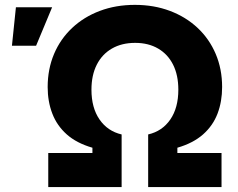

<svg xmlns="http://www.w3.org/2000/svg" viewBox="-20 -757 964 777"><path d="M175.3 0V-137.7H354V-159.2Q290 -177.7 250.2 -213.1Q210.4 -248.5 191.7 -297.4Q172.9 -346.2 172.9 -404.8Q172.9 -477.5 198.7 -538.6Q224.6 -599.6 272 -644Q319.3 -688.5 384 -712.9Q448.7 -737.3 525.9 -737.3Q603 -737.3 667.7 -712.9Q732.4 -688.5 779.8 -644Q827.1 -599.6 853 -538.6Q878.9 -477.5 878.9 -404.8Q878.9 -346.2 860.4 -297.4Q841.8 -248.5 801.8 -213.1Q761.7 -177.7 697.8 -159.2V-137.7H876.5V0H579.6V-212.9Q636.7 -226.1 669.2 -273.4Q701.7 -320.8 701.7 -394Q701.7 -453.1 680.4 -495.4Q659.2 -537.6 619.9 -560.5Q580.6 -583.5 526.9 -583.5Q472.7 -583.5 432.9 -560.5Q393.1 -537.6 371.6 -495.1Q350.1 -452.6 350.1 -394Q350.1 -320.8 382.8 -273.4Q415.5 -226.1 472.2 -212.9V0ZM28.3 -571.8 44.4 -727.5H190.9L126 -571.8Z"/></svg>

Font: Inter 20pt ExtraBold
Style: Regular
Weight: 800
Version: Version 4.001;git-66647c0bb